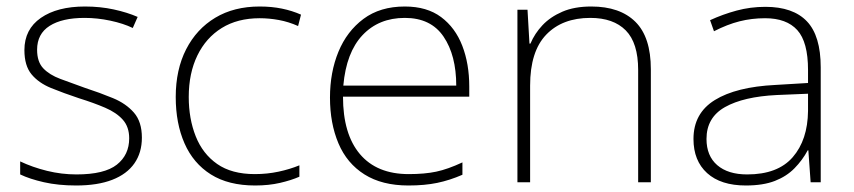

<svg xmlns="http://www.w3.org/2000/svg" viewBox="-20 -560 2624 590"><path d="M416 -137Q416 -91 393 -58Q370 -25 325 -7.5Q280 10 214 10Q159 10 115 0Q71 -10 42 -24V-64Q80 -46 124.5 -35Q169 -24 215 -24Q301 -24 339 -54Q377 -84 377 -135Q377 -170 357.5 -192Q338 -214 303 -229Q268 -244 223 -258Q175 -274 137 -289.5Q99 -305 77 -331.5Q55 -358 55 -406Q55 -470 105.5 -505Q156 -540 241 -540Q288 -540 329.5 -531Q371 -522 403 -508L388 -474Q359 -488 319 -496.5Q279 -505 240 -505Q171 -505 132.5 -480.5Q94 -456 94 -407Q94 -370 113 -350Q132 -330 165.5 -317.5Q199 -305 241 -290Q287 -275 327 -258.5Q367 -242 391.5 -214Q416 -186 416 -137Z M764 10Q682 10 628 -24Q574 -58 547 -119.5Q520 -181 520 -262Q520 -346 552 -408.5Q584 -471 641.5 -505.5Q699 -540 778 -540Q815 -540 846.5 -533.5Q878 -527 905 -515L896 -480Q867 -493 837 -498.5Q807 -504 778 -504Q710 -504 661.5 -474Q613 -444 586.5 -389.5Q560 -335 560 -262Q560 -195 581.5 -141Q603 -87 647.5 -56Q692 -25 763 -25Q801 -25 836 -32.5Q871 -40 900 -52V-17Q875 -6 840.5 2Q806 10 764 10Z M1224 -540Q1292 -540 1335.5 -507.5Q1379 -475 1400.5 -419.5Q1422 -364 1422 -294V-263H1034Q1034 -148 1086 -86.5Q1138 -25 1236 -25Q1285 -25 1320.5 -32.5Q1356 -40 1401 -61V-23Q1362 -6 1323.5 2Q1285 10 1235 10Q1154 10 1100 -24Q1046 -58 1020 -119.5Q994 -181 994 -260Q994 -338 1020 -401Q1046 -464 1097 -502Q1148 -540 1224 -540ZM1224 -505Q1144 -505 1094 -452Q1044 -399 1035 -297H1382Q1382 -390 1343 -447.5Q1304 -505 1224 -505Z M1797 -540Q1885 -540 1932.5 -493Q1980 -446 1980 -347V0H1941V-345Q1941 -428 1903 -466.5Q1865 -505 1794 -505Q1708 -505 1658.5 -453.5Q1609 -402 1609 -297V0H1570V-530H1601L1607 -426H1610Q1623 -457 1647 -482.5Q1671 -508 1708 -524Q1745 -540 1797 -540Z M2332 -539Q2417 -539 2459.5 -494.5Q2502 -450 2502 -353V0H2471L2464 -98H2462Q2446 -68 2421.5 -43Q2397 -18 2361 -4Q2325 10 2272 10Q2195 10 2153 -28Q2111 -66 2111 -133Q2111 -212 2176.5 -252.5Q2242 -293 2363 -299L2463 -305V-345Q2463 -431 2430 -467.5Q2397 -504 2331 -504Q2290 -504 2252.5 -494.5Q2215 -485 2174 -464L2162 -498Q2201 -516 2243.5 -527.5Q2286 -539 2332 -539ZM2367 -268Q2265 -263 2208 -231Q2151 -199 2151 -133Q2151 -81 2184 -52.5Q2217 -24 2276 -24Q2370 -24 2416 -77Q2462 -130 2463 -219V-272Z"/></svg>

Font: Noto Sans Cham ExtraLight
Style: Regular
Weight: 250
Version: Version 2.002